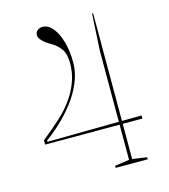

<svg xmlns="http://www.w3.org/2000/svg" viewBox="-108 -810 787 896"><g transform="rotate(-15 285.0 -362.0)"><path d="M50 -190V-211Q94 -246 138.5 -286Q183 -326 214 -374Q235 -407 248 -445Q261 -483 261 -526Q261 -573 244 -596Q227 -619 207 -631Q173 -651 159 -665.5Q145 -680 145 -694Q145 -703 149.5 -709.5Q154 -716 162 -720Q170 -724 180 -724Q207 -724 229 -697.5Q251 -671 263.5 -626.5Q276 -582 276 -526Q276 -486 262 -446.5Q248 -407 224 -370Q204 -339 178.5 -310Q153 -281 124 -255Q95 -229 64 -206V-200L410 -204V-546L420 -724H425V-204L520 -205V-190H425V-20L495 -10V0H340V-10L410 -20V-190Z"/></g></svg>

Font: Kalnia Thin
Style: Regular
Weight: 100
Version: Version 1.105